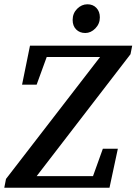

<svg xmlns="http://www.w3.org/2000/svg" viewBox="-23 -876 637 896"><path d="M80 -481 117 -663H594L586 -623L148 -54H411L457 -182H527L488 0H-3L5 -41L444 -610H195L148 -481ZM375 -722Q349 -722 332.5 -738.5Q316 -755 316 -783Q316 -814 337 -835Q358 -856 385 -856Q411 -856 427 -839Q443 -822 443 -795Q443 -765 422 -743.5Q401 -722 375 -722Z"/></svg>

Font: Source Serif Pro SemiBold
Style: Italic
Weight: 600
Italic angle: -12°
Designer: Frank Grießhammer
Foundry: Adobe Systems Incorporated
Version: Version 3.001;hotconv 1.0.111;makeotfexe 2.5.65597